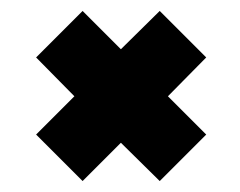

<svg xmlns="http://www.w3.org/2000/svg" viewBox="-20 -429 439 351"><path d="M131 -98 46 -183 116 -253 46 -324 131 -409 201 -339 272 -409 357 -324 287 -253 357 -183 272 -98 201 -168Z"/></svg>

Font: Saira Ultra Condensed Black
Style: Regular
Weight: 900
Width: 1
Designer: Hector Gatti with collaboration of the Omnibus-Type team
Foundry: Omnibus-Type
Version: Version 1.001; ttfautohint (v1.8)